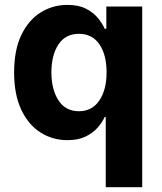

<svg xmlns="http://www.w3.org/2000/svg" viewBox="-20 -573 671 797"><path d="M570.3 204.1H418.9V-87.4H414.6Q404.3 -64.9 384.8 -42.7Q365.2 -20.5 334.7 -5.9Q304.2 8.8 260.3 8.8Q197.8 8.8 147.5 -23.4Q97.2 -55.7 67.9 -118.4Q38.6 -181.2 38.6 -272Q38.6 -365.7 68.8 -428.2Q99.1 -490.7 149.4 -521.7Q199.7 -552.7 259.3 -552.7Q305.2 -552.7 335.9 -537.4Q366.7 -522 385.7 -499Q404.8 -476.1 414.6 -453.6H421.4V-545.9H570.3ZM422.4 -272.5Q422.4 -345.7 392.6 -389.2Q362.8 -432.6 307.6 -432.6Q251.5 -432.6 222.4 -388.2Q193.4 -343.8 193.4 -272.5Q193.4 -201.7 222.7 -156.5Q252 -111.3 307.6 -111.3Q362.3 -111.3 392.3 -155.8Q422.4 -200.2 422.4 -272.5Z"/></svg>

Font: Konkhmer Sleokchher
Style: Regular
Weight: 400
Designer: Suon May Sophanith
Version: Version 1.000; ttfautohint (v1.8.4.7-5d5b);gftools[0.9.23]